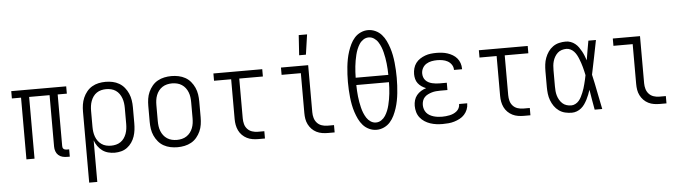

<svg xmlns="http://www.w3.org/2000/svg" viewBox="-54 -989 5108 1441"><g transform="rotate(-5 2500.0 -268.0)"><path d="M438 8H418Q400 8 382.5 3.5Q365 -1 352 -13Q339 -25 333 -42Q327 -59 327 -77V-465H173V0H112V-465H43V-520H457V-465H388V-77Q388 -71 389.5 -65Q391 -59 395.5 -55Q400 -51 406 -49Q412 -47 418 -47H438Z M566 215V-320Q566 -347 570 -373Q574 -399 584.5 -423.5Q595 -448 612 -469Q629 -490 652 -503.5Q675 -517 701 -522.5Q727 -528 754 -528Q781 -528 807 -522.5Q833 -517 856 -503.5Q879 -490 896 -469Q913 -448 923.5 -423.5Q934 -399 938 -373Q942 -347 942 -320V-200Q942 -175 939 -150Q936 -125 928 -101Q920 -77 905.5 -56Q891 -35 871 -20Q851 -5 826.5 1.5Q802 8 777 8Q752 8 727.5 1.5Q703 -5 683.5 -19.5Q664 -34 649.5 -54.5Q635 -75 627 -98V215ZM754 -47Q773 -47 791.5 -51.5Q810 -56 825.5 -66.5Q841 -77 852 -92.5Q863 -108 869.5 -126Q876 -144 878.5 -162.5Q881 -181 881 -200V-320Q881 -339 878.5 -357.5Q876 -376 869.5 -394Q863 -412 852 -427.5Q841 -443 825.5 -453.5Q810 -464 791.5 -468.5Q773 -473 754 -473Q735 -473 716.5 -468.5Q698 -464 682.5 -453.5Q667 -443 656 -427.5Q645 -412 638.5 -394Q632 -376 629.5 -357.5Q627 -339 627 -320V-200Q627 -181 629.5 -162.5Q632 -144 638.5 -126Q645 -108 656 -93Q667 -78 682.5 -67Q698 -56 716.5 -51.5Q735 -47 754 -47Z M1250 8Q1223 8 1196.5 2.5Q1170 -3 1146.5 -16Q1123 -29 1105.5 -50Q1088 -71 1077 -95.5Q1066 -120 1062 -146.5Q1058 -173 1058 -200V-320Q1058 -347 1062 -373.5Q1066 -400 1077 -424.5Q1088 -449 1105.5 -470Q1123 -491 1146.5 -504Q1170 -517 1196.5 -522.5Q1223 -528 1250 -528Q1277 -528 1303.5 -522.5Q1330 -517 1353.5 -504Q1377 -491 1394.5 -470Q1412 -449 1423 -424.5Q1434 -400 1438 -373.5Q1442 -347 1442 -320V-200Q1442 -173 1438 -146.5Q1434 -120 1423 -95.5Q1412 -71 1394.5 -50Q1377 -29 1353.5 -16Q1330 -3 1303.5 2.5Q1277 8 1250 8ZM1250 -47Q1269 -47 1288 -51.5Q1307 -56 1323 -66.5Q1339 -77 1350.5 -92Q1362 -107 1369 -125Q1376 -143 1378.5 -162Q1381 -181 1381 -200V-320Q1381 -339 1378.5 -358Q1376 -377 1369 -395Q1362 -413 1350.5 -428Q1339 -443 1323 -453.5Q1307 -464 1288 -468.5Q1269 -473 1250 -473Q1231 -473 1212 -468.5Q1193 -464 1177 -453.5Q1161 -443 1149.5 -428Q1138 -413 1131 -395Q1124 -377 1121.5 -358Q1119 -339 1119 -320V-200Q1119 -181 1121.5 -162Q1124 -143 1131 -125Q1138 -107 1149.5 -92Q1161 -77 1177 -66.5Q1193 -56 1212 -51.5Q1231 -47 1250 -47Z M1909 0H1860Q1838 0 1816 -3.5Q1794 -7 1774 -17Q1754 -27 1738 -43Q1722 -59 1712.5 -79Q1703 -99 1699 -120.5Q1695 -142 1695 -165V-465H1566V-520H1934V-465H1756V-165Q1756 -143 1761.5 -122Q1767 -101 1781.5 -85Q1796 -69 1817 -62Q1838 -55 1860 -55H1909Z M2434 0H2384Q2362 0 2340 -3.5Q2318 -7 2298 -17Q2278 -27 2262.5 -43Q2247 -59 2237 -79Q2227 -99 2223.5 -120.5Q2220 -142 2220 -165V-465H2075V-520H2280V-165Q2280 -143 2286 -122Q2292 -101 2306.5 -85Q2321 -69 2342 -62Q2363 -55 2384 -55H2434ZM2219 -600 2229 -751H2292L2270 -600Z M2750 8Q2721 8 2694 -4.5Q2667 -17 2648 -38.5Q2629 -60 2616.5 -86Q2604 -112 2595 -139.5Q2586 -167 2580.5 -195.5Q2575 -224 2572 -252.5Q2569 -281 2567.5 -310Q2566 -339 2566 -368Q2566 -396 2567.5 -425Q2569 -454 2572 -482.5Q2575 -511 2580.5 -539.5Q2586 -568 2595 -595.5Q2604 -623 2616.5 -649Q2629 -675 2648 -696.5Q2667 -718 2694 -730.5Q2721 -743 2750 -743Q2779 -743 2806 -730.5Q2833 -718 2852 -696.5Q2871 -675 2883.5 -649Q2896 -623 2905 -595.5Q2914 -568 2919.5 -539.5Q2925 -511 2928 -482.5Q2931 -454 2932.5 -425Q2934 -396 2934 -368Q2934 -339 2932.5 -310Q2931 -281 2928 -252.5Q2925 -224 2919.5 -195.5Q2914 -167 2905 -139.5Q2896 -112 2883.5 -86Q2871 -60 2852 -38.5Q2833 -17 2806 -4.5Q2779 8 2750 8ZM2873 -395Q2873 -417 2871.5 -438.5Q2870 -460 2868 -481Q2866 -502 2862 -523.5Q2858 -545 2853 -566Q2848 -587 2840 -607Q2832 -627 2820.5 -645Q2809 -663 2790.5 -675.5Q2772 -688 2750 -688Q2728 -688 2709.5 -675.5Q2691 -663 2679.5 -645Q2668 -627 2660 -607Q2652 -587 2647 -566Q2642 -545 2638 -523.5Q2634 -502 2632 -481Q2630 -460 2628.5 -438.5Q2627 -417 2627 -395ZM2750 -47Q2772 -47 2790.5 -59.5Q2809 -72 2820.5 -90Q2832 -108 2840 -128Q2848 -148 2853 -169Q2858 -190 2862 -211.5Q2866 -233 2868 -254Q2870 -275 2871.5 -296.5Q2873 -318 2873 -340H2627Q2627 -318 2628.5 -296.5Q2630 -275 2632 -254Q2634 -233 2638 -211.5Q2642 -190 2647 -169Q2652 -148 2660 -128Q2668 -108 2679.5 -90Q2691 -72 2709.5 -59.5Q2728 -47 2750 -47Z M3247 8Q3224 8 3200.5 5Q3177 2 3154.5 -5.5Q3132 -13 3112 -26Q3092 -39 3077.5 -57.5Q3063 -76 3056.5 -99Q3050 -122 3050 -146Q3050 -167 3056 -188Q3062 -209 3075.5 -225.5Q3089 -242 3107.5 -253.5Q3126 -265 3147 -271Q3129 -278 3113.5 -288.5Q3098 -299 3086.5 -314Q3075 -329 3070.5 -347.5Q3066 -366 3066 -384Q3066 -406 3072 -427.5Q3078 -449 3091 -466.5Q3104 -484 3122.5 -496Q3141 -508 3161.5 -515.5Q3182 -523 3203.5 -525.5Q3225 -528 3247 -528Q3268 -528 3289 -525.5Q3310 -523 3330 -516.5Q3350 -510 3368.5 -499Q3387 -488 3400.5 -472Q3414 -456 3421 -435.5Q3428 -415 3428 -394V-389H3367V-392Q3367 -412 3355 -429.5Q3343 -447 3325.5 -456.5Q3308 -466 3287.5 -469.5Q3267 -473 3247 -473Q3226 -473 3205 -469Q3184 -465 3166 -454Q3148 -443 3137.5 -424Q3127 -405 3127 -383Q3127 -369 3131.5 -355.5Q3136 -342 3145.5 -331.5Q3155 -321 3167.5 -314.5Q3180 -308 3194 -304.5Q3208 -301 3222 -299.5Q3236 -298 3250 -298H3305V-243H3250Q3234 -243 3218 -241.5Q3202 -240 3187 -235.5Q3172 -231 3157.5 -224Q3143 -217 3132 -205.5Q3121 -194 3116 -178.5Q3111 -163 3111 -147Q3111 -131 3116 -115.5Q3121 -100 3131 -88Q3141 -76 3155 -68Q3169 -60 3184.5 -55.5Q3200 -51 3215.5 -49Q3231 -47 3247 -47Q3262 -47 3276.5 -48.5Q3291 -50 3305.5 -53Q3320 -56 3333.5 -62Q3347 -68 3358.5 -77.5Q3370 -87 3376.5 -100.5Q3383 -114 3383 -129V-131H3444V-128Q3444 -105 3435.5 -84Q3427 -63 3412 -46.5Q3397 -30 3377 -19.5Q3357 -9 3335.5 -2.5Q3314 4 3291.5 6Q3269 8 3247 8Z M3909 0H3860Q3838 0 3816 -3.5Q3794 -7 3774 -17Q3754 -27 3738 -43Q3722 -59 3712.5 -79Q3703 -99 3699 -120.5Q3695 -142 3695 -165V-465H3566V-520H3934V-465H3756V-165Q3756 -143 3761.5 -122Q3767 -101 3781.5 -85Q3796 -69 3817 -62Q3838 -55 3860 -55H3909Z M4221 8Q4195 8 4170 2Q4145 -4 4124 -19Q4103 -34 4088.5 -55Q4074 -76 4065 -100Q4056 -124 4053 -149.5Q4050 -175 4050 -200V-320Q4050 -345 4053 -370.5Q4056 -396 4065 -420Q4074 -444 4088.5 -465Q4103 -486 4124 -501Q4145 -516 4170 -522Q4195 -528 4221 -528Q4240 -528 4258 -521.5Q4276 -515 4291 -503Q4306 -491 4317 -475.5Q4328 -460 4337 -443.5Q4346 -427 4353 -409.5Q4360 -392 4366 -374Q4372 -410 4378 -446.5Q4384 -483 4391 -520H4448Q4435 -456 4422.5 -391.5Q4410 -327 4396 -263Q4411 -198 4423.5 -132Q4436 -66 4450 0H4393Q4386 -38 4379.5 -76Q4373 -114 4367 -152Q4361 -134 4354 -116Q4347 -98 4338 -80.5Q4329 -63 4318 -47Q4307 -31 4292 -18.5Q4277 -6 4258.5 1Q4240 8 4221 8ZM4221 -47Q4237 -47 4252.5 -55Q4268 -63 4279 -76Q4290 -89 4297.5 -104Q4305 -119 4311.5 -134.5Q4318 -150 4323 -166Q4328 -182 4332 -198Q4336 -214 4340 -230.5Q4344 -247 4347 -264Q4344 -280 4340 -296Q4336 -312 4332 -327.5Q4328 -343 4322.5 -358.5Q4317 -374 4311 -389.5Q4305 -405 4297 -419.5Q4289 -434 4278 -446Q4267 -458 4252 -465.5Q4237 -473 4221 -473Q4203 -473 4185.5 -467.5Q4168 -462 4155 -450Q4142 -438 4133 -422.5Q4124 -407 4119 -390Q4114 -373 4112.5 -355.5Q4111 -338 4111 -320V-200Q4111 -182 4112.5 -164.5Q4114 -147 4119 -130Q4124 -113 4133 -97.5Q4142 -82 4155 -70Q4168 -58 4185.5 -52.5Q4203 -47 4221 -47Z M4934 0H4884Q4862 0 4840 -3.5Q4818 -7 4798 -17Q4778 -27 4762.5 -43Q4747 -59 4737 -79Q4727 -99 4723.5 -120.5Q4720 -142 4720 -165V-465H4575V-520H4780V-165Q4780 -143 4786 -122Q4792 -101 4806.5 -85Q4821 -69 4842 -62Q4863 -55 4884 -55H4934Z"/></g></svg>

Font: Iosevka Fixed SS04 Light
Style: Regular
Weight: 300
Monospace: yes
Designer: Belleve Invis
Foundry: Belleve Invis
Version: Version 32.5.0